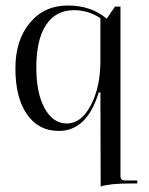

<svg xmlns="http://www.w3.org/2000/svg" viewBox="-20 -464 540 698"><path d="M346 214 345 -128H339Q296 12 194 12Q120 12 78 -48.5Q36 -109 36 -215Q36 -318 88.5 -381Q141 -444 227 -444Q311 -444 368 -396L398 -440H418V176Q418 192 434 192H479V203H454Q379 203 346 214ZM223 -15Q275 -15 310 -81Q345 -147 345 -243V-398Q301 -427 249 -427Q183 -427 147.5 -373.5Q112 -320 112 -218Q112 -125 142.5 -70Q173 -15 223 -15Z"/></svg>

Font: Arapey Regular-Display
Style: Regular
Weight: 400
Designer: Eduardo Rodriguez Tunni
Foundry: Eduardo Rodriguez Tunni
Version: Version 4.000